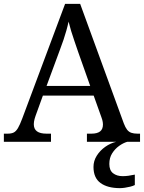

<svg xmlns="http://www.w3.org/2000/svg" viewBox="-20 -734 745 994"><path d="M0 0V-42H19Q39 -42 51 -48Q63 -54 73 -71Q83 -88 95 -120L317 -714H395L621 -95Q629 -74 638 -62.5Q647 -51 660 -46.5Q673 -42 692 -42H705V0H430V-42H453Q483 -42 498 -53.5Q513 -65 513 -90Q513 -96 512 -101.5Q511 -107 509.5 -113.5Q508 -120 505 -127L465 -239H202L164 -134Q161 -126 159 -118Q157 -110 156 -103.5Q155 -97 155 -91Q155 -66 171.5 -54Q188 -42 221 -42H244V0ZM221 -289H447L385 -464Q375 -494 365.5 -521Q356 -548 348.5 -573Q341 -598 335 -622Q330 -598 323.5 -575.5Q317 -553 309 -528.5Q301 -504 289 -473ZM601 240Q537 240 500.5 213.5Q464 187 464 130Q464 99 481 72Q498 45 525 26Q552 7 582 0H639Q618 6 596.5 21.5Q575 37 560.5 60Q546 83 546 115Q546 148 565.5 163Q585 178 615 178Q629 178 644.5 176Q660 174 678 170V224Q668 229 654 232.5Q640 236 626 238Q612 240 601 240Z"/></svg>

Font: Noto Serif Thai
Style: Regular
Weight: 400
Designer: Monotype Design Team
Foundry: Monotype Imaging Inc.
Version: Version 2.001